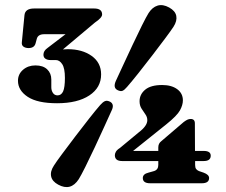

<svg xmlns="http://www.w3.org/2000/svg" viewBox="-20 -734 907 769"><path d="M614 -143.5Q614 -159.5 626 -168.5L716 -245.5Q725.5 -252.5 731.5 -255Q737.5 -257.5 743.5 -257.5Q760.5 -257.5 760.5 -240L761 -129.5H796Q824 -129.5 824 -110.5Q824 -89 796 -89H761.5V-73.5Q761.5 -62.5 765.5 -57.2Q769.5 -52 776.5 -49L795.5 -42.5Q817.5 -34.5 817.5 -21Q817.5 0 788 0H581.5Q552 0 552 -21Q552 -37 574.5 -42.5L597.5 -49Q614 -54.5 614 -73.5V-89H469Q440 -89 440 -112.5Q440 -118.5 444 -126Q448 -133.5 460.5 -141.5L536.5 -204.5Q570 -230 570 -252.5Q570 -265.5 562.2 -276.2Q554.5 -287 546.8 -299.2Q539 -311.5 539 -328.5Q539 -356 561.5 -374.8Q584 -393.5 629.5 -393.5Q667 -393.5 689.8 -376.8Q712.5 -360 712.5 -332Q712.5 -313.5 700.8 -292Q689 -270.5 646 -236L513 -129.5H614ZM489 -386Q478.5 -373.5 470.5 -370.2Q462.5 -367 450 -373.5Q432 -383 444 -410Q454.5 -433 472.8 -472.2Q491 -511.5 511 -554.2Q531 -597 548.5 -632Q566 -667 575 -681.5Q590 -705 611 -711.5Q632 -718 657.5 -704Q682 -690.5 686 -670.5Q690 -650.5 675 -627Q666 -613 642.5 -581.5Q619 -550 590 -512.2Q561 -474.5 533.8 -440.2Q506.5 -406 489 -386ZM381 -313Q392 -325.5 400.5 -329Q409 -332.5 421 -326.5Q440 -316 426 -289Q415.5 -266 397.5 -226.2Q379.5 -186.5 359.5 -143.8Q339.5 -101 322 -66Q304.5 -31 295.5 -16.5Q263.5 33 213 5.5Q189 -7.5 184.8 -27.5Q180.5 -47.5 196 -71Q205 -85.5 228.5 -117Q252 -148.5 281 -186.8Q310 -225 337 -259.2Q364 -293.5 381 -313ZM385 -436Q385 -383 337.8 -351.8Q290.5 -320.5 208.5 -320.5Q130 -320.5 91 -346.2Q52 -372 52 -410.5Q52 -437 72.2 -454.5Q92.5 -472 122 -472Q152.5 -472 169 -456.2Q185.5 -440.5 185.5 -415.5V-384.5Q185.5 -371.5 192 -361.8Q198.5 -352 210.5 -352Q225.5 -352 232.8 -368Q240 -384 240 -422Q240 -460.5 229.2 -477Q218.5 -493.5 203.5 -493.5H181.5Q170 -493.5 162 -498.8Q154 -504 154 -515Q154 -530.5 170.5 -542L242.5 -597H157.5Q132.5 -597 127.5 -579L122.5 -560.5Q117.5 -541.5 94.5 -541.5Q82 -541.5 74 -547.2Q66 -553 67.5 -565L78 -673Q80.5 -700 116.5 -700H357Q389 -700 389 -676Q389 -663 360 -643.5L232 -536Q241 -537 251 -537Q309.5 -537 347.2 -510Q385 -483 385 -436Z"/></svg>

Font: Fraunces 9pt S000 Black
Style: Regular
Weight: 900
Version: Version 1.000; ttfautohint (v1.8.3)